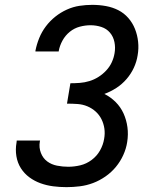

<svg xmlns="http://www.w3.org/2000/svg" viewBox="-20 -763 640 791"><path d="M254 8Q226 8 199 4.5Q172 1 147 -8Q122 -17 101 -32.5Q80 -48 66 -70Q52 -92 47.5 -119.5Q43 -147 48 -175L49 -184H145L144 -179Q140 -155 148.5 -133Q157 -111 174.5 -98Q192 -85 215 -80.5Q238 -76 261 -76Q286 -76 311 -82Q336 -88 357.5 -104Q379 -120 392 -143Q405 -166 409 -191Q413 -213 410 -233.5Q407 -254 398 -272Q389 -290 374 -303.5Q359 -317 340 -325Q321 -333 299.5 -334.5Q278 -336 256 -336L270 -420Q289 -420 309 -421.5Q329 -423 348.5 -429Q368 -435 385.5 -446Q403 -457 417.5 -472.5Q432 -488 440.5 -506.5Q449 -525 452 -544Q456 -567 451.5 -589.5Q447 -612 433 -628.5Q419 -645 397.5 -652Q376 -659 353 -659Q331 -659 308.5 -653Q286 -647 267.5 -632Q249 -617 237.5 -596Q226 -575 222 -553V-551H126V-554Q131 -580 141.5 -606Q152 -632 169 -654.5Q186 -677 208 -694.5Q230 -712 255.5 -723.5Q281 -735 307.5 -739Q334 -743 360 -743Q389 -743 416.5 -738Q444 -733 467.5 -721Q491 -709 508.5 -689Q526 -669 536 -644Q546 -619 549 -591Q552 -563 547 -535Q543 -509 531.5 -484Q520 -459 501.5 -437.5Q483 -416 459 -400.5Q435 -385 410 -376Q436 -363 456.5 -342.5Q477 -322 489 -295.5Q501 -269 505 -239Q509 -209 504 -178Q500 -151 488 -124.5Q476 -98 457.5 -75.5Q439 -53 414.5 -36Q390 -19 363.5 -9Q337 1 309 4.5Q281 8 254 8Z"/></svg>

Font: Iosevka Aile Medium Oblique
Style: Regular
Weight: 500
Italic angle: -9°
Designer: Belleve Invis
Foundry: Belleve Invis
Version: Version 31.1.0; ttfautohint (v1.8.4)